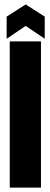

<svg xmlns="http://www.w3.org/2000/svg" viewBox="-20 -847 228 867"><path d="M24 0V-660H165V0ZM10 -672V-772L96 -827L182 -772V-672L96 -730Z"/></svg>

Font: Bricolage Grotesque 96pt Condensed Bricolage Grotesque 48pt Condensed Regular
Style: Bold
Weight: 700
Width: 3
Designer: Mathieu Triay
Foundry: Atelier Triay
Version: Version 1.001; ttfautohint (v1.8.4.7-5d5b);gftools[0.9.33.de